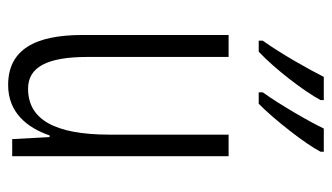

<svg xmlns="http://www.w3.org/2000/svg" viewBox="-192 -614 816 472"><g transform="rotate(90 216.0 -378.0)"><path d="M353 -758V-766H296C281 -734 238 -659 207 -616V-606H235C273 -643 334 -721 353 -758ZM226 -758V-766H169C152 -732 113 -662 80 -616V-606H107C150 -646 206 -720 226 -758ZM364 -532H311V-240C311 -103 273 -39 198 -39C146 -39 120 -84 120 -185V-532H66V-173C66 -56 102 10 189 10C257 10 294 -37 313 -92H317L322 0H364Z"/></g></svg>

Font: Noto Sans Gujarati UI ExtraCondensed Light
Style: Regular
Weight: 300
Width: 2
Designer: Jelle Bosma - Monotype Design Team, Universal Thirst
Foundry: Monotype Imaging Inc.
Version: Version 2.106